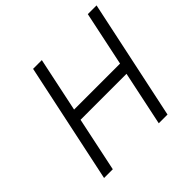

<svg xmlns="http://www.w3.org/2000/svg" viewBox="-166 -840 1010 1010"><g transform="rotate(-45 339.0 -335.0)"><path d="M206 -670 64 0H129L193 -304H535L471 0H536L678 -670H613L549 -366H207L271 -670Z"/></g></svg>

Font: LT Wave Mono Light
Style: Italic
Weight: 300
Designer: Daniel Lyons
Version: Version 2.5 (Glyphs App)